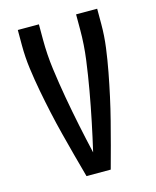

<svg xmlns="http://www.w3.org/2000/svg" viewBox="-111 -812 722 888"><g transform="rotate(-15 250.0 -367.5)"><path d="M192 0Q177 -54 162.5 -108.5Q148 -163 134 -217.5Q120 -272 108 -327Q96 -382 85.5 -437.5Q75 -493 67.5 -549Q60 -605 60 -662V-735H161V-662Q161 -590 170.5 -519Q180 -448 192.5 -377.5Q205 -307 219.5 -237Q234 -167 250 -98Q266 -167 280.5 -237Q295 -307 307.5 -377.5Q320 -448 329.5 -519Q339 -590 339 -662V-735H440V-662Q440 -605 432.5 -549Q425 -493 414.5 -437.5Q404 -382 392 -327Q380 -272 366 -217.5Q352 -163 337.5 -108.5Q323 -54 308 0Z"/></g></svg>

Font: Zed Sans Semibold
Style: Regular
Weight: 600
Designer: Belleve Invis
Foundry: Belleve Invis
Version: Version 1.0.0; ttfautohint (v1.8.4)